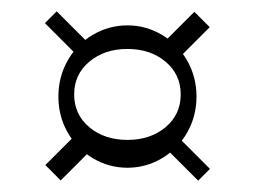

<svg xmlns="http://www.w3.org/2000/svg" viewBox="-20 -524 454 342"><path d="M207 -274.8Q247.9 -274.8 274.9 -297.4Q301.9 -320.1 301.9 -355.8Q301.9 -391.4 274.9 -414.1Q247.9 -436.8 207 -436.8Q166.1 -436.8 139.1 -414.1Q112.1 -391.4 112.1 -355.8Q112.1 -320.1 139.1 -297.4Q166.1 -274.8 207 -274.8ZM207 -225.2Q174 -225.2 145.5 -242.1Q117 -259 100.5 -288.1Q84 -317.1 84 -352Q84 -386.9 100.5 -416.1Q117 -445.4 145.5 -462.1Q174 -478.8 207 -478.8Q240 -478.8 268.5 -461.9Q297 -445 313.5 -415.9Q330 -386.9 330 -352Q330 -317.1 313.5 -288.1Q297 -259 268.5 -242.1Q240 -225.2 207 -225.2ZM293.6 -415.6 266.2 -443 326.2 -503 353.6 -475.6ZM88.1 -202.6 60.8 -230 120.8 -290 148.1 -262.6ZM141 -443.8 120 -422.8 60 -482.8 81 -503.8ZM354 -223.2 333 -202.2 273 -262.2 294 -283.2Z"/></svg>

Font: Space Cowgirl
Style: Regular
Weight: 400
Designer: Valery Marier
Foundry: Valery Marier
Version: Version 1.000